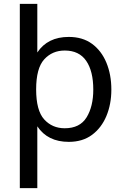

<svg xmlns="http://www.w3.org/2000/svg" viewBox="-20 -720 638 988"><path d="M82 248V-700H172V-450Q225 -530 334 -530Q405 -530 453.5 -494.5Q502 -459 527.5 -397.5Q553 -336 553 -259Q553 -184 527.5 -123Q502 -62 453.5 -26Q405 10 334 10Q225 10 172 -70V248ZM313 -60Q391 -60 425.5 -116Q460 -172 460 -259Q460 -354 423.5 -407Q387 -460 313 -460Q249 -460 207.5 -414.5Q166 -369 166 -260Q166 -151 207.5 -105.5Q249 -60 313 -60Z"/></svg>

Font: Hedvig Letters Sans
Style: Regular
Weight: 400
Designer: Alexander Örn & Tor Weibull
Foundry: Kanon Foundry
Version: Version 1.000; ttfautohint (v1.8.4.7-5d5b)